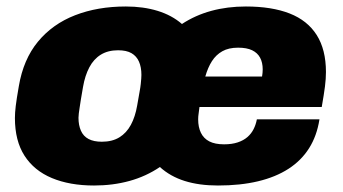

<svg xmlns="http://www.w3.org/2000/svg" viewBox="-20 -560 1057 592"><path d="M270 12Q195 12 140 -11Q85 -34 55.5 -80Q26 -126 26 -196Q26 -212 28.5 -233Q31 -254 38 -294Q52 -377 97 -431.5Q142 -486 211.5 -513Q281 -540 368 -540Q422 -540 466 -526.5Q510 -513 541 -486Q582 -513 631.5 -526.5Q681 -540 738 -540Q818 -540 873 -518.5Q928 -497 956.5 -452Q985 -407 985 -338Q985 -317 982 -293.5Q979 -270 972 -230H595Q594 -220 592.5 -210.5Q591 -201 591 -192Q591 -168 599.5 -150.5Q608 -133 625.5 -124Q643 -115 671 -115Q695 -115 713 -121Q731 -127 743 -137.5Q755 -148 762 -162Q769 -176 772 -192H965Q957 -141 933 -103Q909 -65 869.5 -39.5Q830 -14 775.5 -1Q721 12 652 12Q594 12 549.5 -2Q505 -16 473 -45Q430 -16 379 -2Q328 12 270 12ZM294 -123Q326 -123 348 -136.5Q370 -150 383.5 -175Q397 -200 403 -235Q407 -259 410 -275Q413 -291 414 -301Q415 -311 415.5 -317.5Q416 -324 416 -329Q416 -353 408.5 -370Q401 -387 385.5 -396Q370 -405 344 -405Q313 -405 291 -391.5Q269 -378 255.5 -352.5Q242 -327 236 -292Q232 -270 229.5 -254Q227 -238 225.5 -228Q224 -218 223 -210.5Q222 -203 222 -197Q222 -174 229.5 -157Q237 -140 253 -131.5Q269 -123 294 -123ZM613 -324H788Q789 -330 789.5 -335.5Q790 -341 790 -346Q790 -367 782 -382Q774 -397 757.5 -405Q741 -413 714 -413Q685 -413 665.5 -402Q646 -391 633.5 -371.5Q621 -352 613 -324Z"/></svg>

Font: Archivo SemiBold Black
Style: Italic
Weight: 900
Italic angle: -10°
Version: Version 2.001